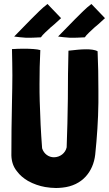

<svg xmlns="http://www.w3.org/2000/svg" viewBox="-20 -926 546 962"><path d="M261 16C272 16 283 15 293 14C342 9 382 -11 410 -42C436 -71 452 -108 457 -151C466 -237 472 -324 473 -411V-472C473 -539 472 -604 469 -669C456 -677 432 -679 413 -679C381 -679 363 -676 323 -672C321 -595 320 -515 320 -432C319 -349 317 -268 314 -188C308 -159 281 -138 250 -138C225 -138 200 -154 191 -183C185 -262 181 -341 179 -419C178 -448 178 -476 178 -505C178 -562 179 -618 182 -675C166 -680 133 -682 97 -682C78 -682 58 -681 40 -680C41 -630 42 -589 42 -548C42 -507 41 -465 40 -413C38 -324 37 -235 37 -147C38 -116 47 -90 64 -69C79 -48 99 -32 121 -19C148 -4 178 6 206 11C225 14 243 16 261 16ZM329 -737C345 -736 389 -738 405 -739C412 -751 438 -774 453 -788C466 -798 473 -805 506 -835L438 -906C411 -886 384 -858 354 -828C341 -814 288 -760 271 -743C279 -741 316 -738 329 -737ZM109 -737C125 -736 169 -738 185 -739C192 -751 218 -774 233 -788C246 -798 253 -805 286 -835L218 -906C191 -886 164 -858 134 -828C121 -814 68 -760 51 -743C59 -741 96 -738 109 -737Z"/></svg>

Font: Londrina Solid CC
Style: CC
Weight: 400
Designer: Marcelo Magalhaes
Foundry: Tipos Pereira
Version: Version 1.003;FEAKit 1.0